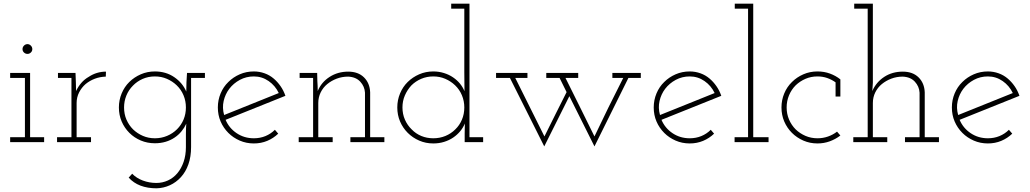

<svg xmlns="http://www.w3.org/2000/svg" viewBox="-20 -770 5579 1040"><path d="M219 0H35V-27H115V-348H35V-375H143V-27H219ZM155 -504Q155 -493 147 -485.5Q139 -478 129 -478Q118 -478 110 -485.5Q102 -493 102 -504Q102 -515 110 -523Q118 -531 129 -531Q139 -531 147 -523Q155 -515 155 -504Z M473 0H289V-27H367V-348H294V-375H389L391 -322Q391 -307 391.5 -300Q392 -293 392 -277Q404 -302 421 -321.5Q438 -341 461 -354Q482 -368 505.5 -375Q529 -382 554 -382L553 -355Q521 -354 493.5 -343.5Q466 -333 444 -315Q422 -296 408.5 -269.5Q395 -243 395 -212V-27H473Z M677 192 696 171Q719 195 754 208Q789 221 827 221Q860 221 889.5 207.5Q919 194 940.5 168.5Q962 143 974.5 107Q987 71 987 27V-45Q987 -59 987.5 -72.5Q988 -86 989 -100Q979 -78 963 -58.5Q947 -39 926 -25Q904 -10 877 -2Q850 6 819 6Q778 6 742.5 -9Q707 -24 680.5 -50.5Q654 -77 639 -112Q624 -147 624 -188Q624 -228 639 -264Q654 -300 680.5 -326Q707 -352 742.5 -367.5Q778 -383 819 -383Q879 -383 924 -352Q969 -321 989 -274Q989 -299 990 -324Q991 -349 993 -375H1090V-348H1015V27Q1015 79 1000.5 120Q986 161 960 189.5Q934 218 900 233.5Q866 249 828 250Q779 250 741 235.5Q703 221 677 192ZM819 -356Q783 -356 752.5 -342.5Q722 -329 700 -306Q677 -283 664.5 -252.5Q652 -222 652 -188Q652 -152 665 -122Q678 -92 701 -69Q724 -47 754 -34Q784 -21 819 -21Q854 -21 885 -34Q916 -47 939 -70Q962 -93 974.5 -123Q987 -153 987 -188Q987 -223 974 -254Q961 -285 937 -308Q914 -330 884 -343Q854 -356 819 -356Z M1487 -46Q1461 -21 1427.5 -7Q1394 7 1355 7Q1314 7 1278.5 -8.5Q1243 -24 1217 -50Q1190 -77 1175 -112Q1160 -147 1160 -188Q1160 -228 1175 -264Q1190 -300 1217 -326Q1243 -352 1278.5 -367.5Q1314 -383 1355 -383Q1385 -383 1413 -373Q1441 -363 1463 -344Q1483 -327 1499.5 -303.5Q1516 -280 1526 -251Q1444 -218 1364 -186Q1284 -154 1202 -121Q1221 -76 1262 -48.5Q1303 -21 1355 -21Q1389 -21 1418 -33Q1447 -45 1469 -67ZM1355 -356Q1314 -356 1279.5 -337.5Q1245 -319 1222 -289Q1200 -260 1191.5 -223Q1183 -186 1194 -147Q1268 -177 1342 -206.5Q1416 -236 1490 -266Q1471 -306 1435 -331Q1399 -356 1355 -356Z M1782 0H1598V-27H1676V-348H1603V-375H1698L1699 -331Q1700 -316 1700.5 -304.5Q1701 -293 1701 -277Q1721 -325 1765.5 -353.5Q1810 -382 1866 -382Q1920 -382 1951.5 -351Q1983 -320 1985 -270V-27H2062V0H1878V-27H1957V-268Q1955 -302 1931.5 -327.5Q1908 -353 1866 -355Q1833 -355 1804 -344Q1775 -333 1752.5 -314.5Q1730 -296 1717 -269.5Q1704 -243 1704 -212V-27H1782Z M2597 0H2497V-47Q2497 -61 2497.5 -74Q2498 -87 2498 -101Q2489 -79 2473 -59.5Q2457 -40 2435 -25Q2413 -10 2385.5 -1.5Q2358 7 2327 7Q2286 7 2250.5 -8.5Q2215 -24 2188.5 -50.5Q2162 -77 2147 -112Q2132 -147 2132 -188Q2132 -228 2147 -264Q2162 -300 2188.5 -326Q2215 -352 2250.5 -367.5Q2286 -383 2327 -383Q2357 -383 2384.5 -374.5Q2412 -366 2434 -351Q2456 -336 2471.5 -317Q2487 -298 2496 -276Q2496 -309 2495.5 -327Q2495 -345 2495 -379V-723H2424V-750H2523V-27H2597ZM2327 -356Q2292 -356 2261.5 -343Q2231 -330 2208 -307Q2186 -283 2173 -253Q2160 -223 2160 -188Q2160 -152 2173.5 -121.5Q2187 -91 2210 -69Q2232 -46 2262 -33.5Q2292 -21 2327 -21Q2362 -21 2392.5 -33.5Q2423 -46 2446 -69Q2469 -91 2482 -121.5Q2495 -152 2495 -188Q2495 -223 2482 -254Q2469 -285 2445 -308Q2422 -330 2392 -343Q2362 -356 2327 -356Z M3064 -249 2928 23Q2881 -71 2835 -162.5Q2789 -254 2742 -348H2667V-375H2837V-348H2771Q2811 -268 2851 -187.5Q2891 -107 2929 -31Q2960 -94 2989.5 -152.5Q3019 -211 3049 -271L3011 -348H2939V-375H3112V-348H3043Q3083 -268 3122 -189Q3161 -110 3200 -31Q3238 -111 3276.5 -189.5Q3315 -268 3356 -348H3297V-375H3451V-348H3384Q3338 -254 3292 -162.5Q3246 -71 3200 23Z M3848 -46Q3822 -21 3788.5 -7Q3755 7 3716 7Q3675 7 3639.5 -8.5Q3604 -24 3578 -50Q3551 -77 3536 -112Q3521 -147 3521 -188Q3521 -228 3536 -264Q3551 -300 3578 -326Q3604 -352 3639.5 -367.5Q3675 -383 3716 -383Q3746 -383 3774 -373Q3802 -363 3824 -344Q3844 -327 3860.5 -303.5Q3877 -280 3887 -251Q3805 -218 3725 -186Q3645 -154 3563 -121Q3582 -76 3623 -48.5Q3664 -21 3716 -21Q3750 -21 3779 -33Q3808 -45 3830 -67ZM3716 -356Q3675 -356 3640.5 -337.5Q3606 -319 3583 -289Q3561 -260 3552.5 -223Q3544 -186 3555 -147Q3629 -177 3703 -206.5Q3777 -236 3851 -266Q3832 -306 3796 -331Q3760 -356 3716 -356Z M4143 0H3959V-27H4032V-723H3960V-750H4060V-27H4143Z M4532 -36Q4506 -16 4474.5 -4.5Q4443 7 4408 7Q4367 7 4331.5 -8.5Q4296 -24 4269.5 -50.5Q4243 -77 4228 -112Q4213 -147 4213 -188Q4213 -228 4228 -264Q4243 -300 4270 -326Q4296 -352 4331.5 -367.5Q4367 -383 4408 -383Q4444 -383 4475.5 -371.5Q4507 -360 4532 -340V-247H4506V-324Q4485 -339 4460.5 -347.5Q4436 -356 4408 -356Q4373 -356 4343 -343Q4313 -330 4290 -308Q4267 -285 4254 -254Q4241 -223 4241 -188Q4241 -153 4254 -122.5Q4267 -92 4290 -69Q4313 -47 4343 -34Q4373 -21 4408 -21Q4438 -21 4465 -30.5Q4492 -40 4514 -57Z M4786 0H4602V-27H4680V-723H4607V-750H4708V-322L4705 -277Q4726 -325 4769.5 -353.5Q4813 -382 4870 -382Q4924 -382 4955.5 -351Q4987 -320 4989 -270V-27H5066V0H4882V-27H4961V-268Q4959 -302 4935.5 -327.5Q4912 -353 4870 -355Q4837 -355 4808 -344Q4779 -333 4756.5 -314.5Q4734 -296 4721 -269.5Q4708 -243 4708 -212V-27H4786Z M5463 -46Q5437 -21 5403.5 -7Q5370 7 5331 7Q5290 7 5254.5 -8.5Q5219 -24 5193 -50Q5166 -77 5151 -112Q5136 -147 5136 -188Q5136 -228 5151 -264Q5166 -300 5193 -326Q5219 -352 5254.5 -367.5Q5290 -383 5331 -383Q5361 -383 5389 -373Q5417 -363 5439 -344Q5459 -327 5475.5 -303.5Q5492 -280 5502 -251Q5420 -218 5340 -186Q5260 -154 5178 -121Q5197 -76 5238 -48.5Q5279 -21 5331 -21Q5365 -21 5394 -33Q5423 -45 5445 -67ZM5331 -356Q5290 -356 5255.5 -337.5Q5221 -319 5198 -289Q5176 -260 5167.5 -223Q5159 -186 5170 -147Q5244 -177 5318 -206.5Q5392 -236 5466 -266Q5447 -306 5411 -331Q5375 -356 5331 -356Z"/></svg>

Font: Josefin Slab Light
Style: Regular
Weight: 300
Designer: Santiago Orozco
Foundry: Typemade
Version: Version 2.000